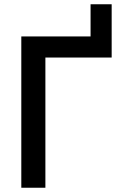

<svg xmlns="http://www.w3.org/2000/svg" viewBox="-20 -881 569 901"><path d="M80 0V-710H405V-861H504V-611H193V0Z"/></svg>

Font: Raleway-v4020 SemiBold
Style: Regular
Weight: 600
Designer: Matt McInerney, Pablo Impallari, Rodrigo Fuenzalida
Foundry: Matt McInerney, Pablo Impallari, Rodrigo Fuenzalida
Version: Version 4.020;PS 004.020;hotconv 1.0.88;makeotf.lib2.5.64775